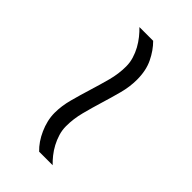

<svg xmlns="http://www.w3.org/2000/svg" viewBox="26 -627 583 583"><g transform="rotate(-45 317.5 -335.0)"><path d="M559.1 -331.1Q538.6 -310.5 509.5 -296.4Q480.5 -282.2 440.9 -282.2Q410.6 -282.2 379.4 -290.5Q348.1 -298.8 316.2 -308.6Q284.2 -318.4 252.2 -326.7Q220.2 -335 189 -335Q171.9 -335 155.8 -330.1Q139.6 -325.2 125 -317.4Q110.4 -309.6 97.9 -299.6Q85.4 -289.6 76.2 -279.8V-337.9Q86.4 -348.6 99.6 -357.7Q112.8 -366.7 128.2 -373.5Q143.6 -380.4 159.9 -384.3Q176.3 -388.2 192.9 -388.2Q222.7 -388.2 254.4 -379.6Q286.1 -371.1 318.4 -361.1Q350.6 -351.1 382.6 -342.5Q414.6 -334 445.8 -334Q462.9 -334 479 -338.9Q495.1 -343.8 509.8 -351.8Q524.4 -359.9 536.9 -369.9Q549.3 -379.9 559.1 -390.1V-331.1Z"/></g></svg>

Font: Stint Ultra Expanded
Style: Regular
Weight: 400
Width: 7
Designer: Astigmatic (AOETI)
Foundry: Astigmatic (AOETI)
Version: Version 1.000